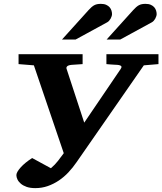

<svg xmlns="http://www.w3.org/2000/svg" viewBox="-20 -949 833 985"><path d="M717.8 -613.8 373 -117.2Q354 -89.4 331.1 -64.9Q308.1 -40.5 281.5 -22.7Q254.9 -4.9 224.9 5.6Q194.8 16.1 161.1 16.1Q135.3 16.1 116.9 9.8Q98.6 3.4 86.9 -6.6Q75.2 -16.6 69.6 -28.3Q64 -40 64 -50.8Q64 -58.1 69.8 -68.4Q75.7 -78.6 86.2 -90.3Q96.7 -102.1 111.6 -114.3Q126.5 -126.5 145 -138.2L241.2 -85.9Q262.7 -104.5 277.8 -124Q293 -143.6 307.1 -163.1L153.8 -613.8L75.2 -620.1V-670.9H403.8V-620.1L346.2 -616.2Q329.6 -614.3 324.2 -608.4Q318.8 -602.5 321.8 -595.2L412.1 -319.8L599.1 -595.2Q601.6 -599.1 602.8 -602.5Q604 -606 602.5 -608.6Q601.1 -611.3 596.4 -613.3Q591.8 -615.2 583 -616.2Q573.7 -616.2 564.5 -617.2Q556.2 -617.7 546.1 -618.4Q536.1 -619.1 525.9 -620.1V-670.9H793V-620.1ZM554.7 -876.5Q554.7 -871.6 552.7 -865.5Q550.8 -859.4 547.6 -853.5Q544.4 -847.7 539.8 -842.5Q535.2 -837.4 529.8 -834.5L367.7 -746.1H297.9L434.6 -897.5Q442.9 -906.7 450 -912.8Q457 -918.9 464.4 -922.6Q471.7 -926.3 479.5 -927.7Q487.3 -929.2 497.6 -929.2Q513.7 -929.2 524.7 -924.3Q535.6 -919.4 542.2 -911.9Q548.8 -904.3 551.8 -894.8Q554.7 -885.3 554.7 -876.5ZM783.7 -876.5Q783.7 -871.6 781.7 -865.5Q779.8 -859.4 776.6 -853.5Q773.4 -847.7 768.8 -842.5Q764.2 -837.4 758.8 -834.5L596.7 -746.1H526.9L663.6 -897.5Q671.9 -906.7 679 -912.8Q686 -918.9 693.4 -922.6Q700.7 -926.3 708.5 -927.7Q716.3 -929.2 726.6 -929.2Q742.7 -929.2 753.7 -924.3Q764.6 -919.4 771.2 -911.9Q777.8 -904.3 780.8 -894.8Q783.7 -885.3 783.7 -876.5Z"/></svg>

Font: Charis SIL
Style: Bold Italic
Weight: 700
Italic angle: -11°
Foundry: SIL International
Version: Version 4.112